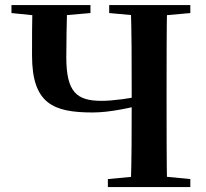

<svg xmlns="http://www.w3.org/2000/svg" viewBox="-20 -761 839 781"><path d="M161.5 -694.2H189.7L348 -707.9V-740.5H26.6V-707.9ZM357.1 -303.5C427.1 -303.5 512.2 -322.4 589.5 -342.5V-376.9C510.8 -360.2 437.8 -350.8 393.5 -350.8C291.8 -350.8 249.7 -385.9 249.7 -529.2C249.7 -587 251.4 -673.4 253.2 -740.5H112C110.3 -673 110.3 -604.2 110.3 -535.6C110.3 -338.5 197.6 -303.5 357.1 -303.5ZM418.8 0H754.2V-32.6L601.7 -47.3H575L418.8 -32.6ZM511.9 0H659.6C657.6 -115.1 657.6 -231.2 657.6 -346.1V-393.6C657.6 -510.8 657.6 -627.1 659.6 -740.5H511.9C515.7 -625.4 515.7 -510 515.7 -393.6V-342.7C515.7 -229 515.7 -112.9 511.9 0ZM575 -694.2H601.7L754.2 -707.9V-740.5H424.2V-707.9Z"/></svg>

Font: Source Han Serif TW VF
Style: Regular
Weight: 250
Designer: Ryoko NISHIZUKA 西塚涼子 (kana & ideographs); Frank Grießhammer (Latin, Greek & Cyrillic); Wenlong ZHANG 张文龙 (bopomofo); San
Foundry: Adobe
Version: Version 2.002;hotconv 1.1.0;makeotfexe 2.6.0